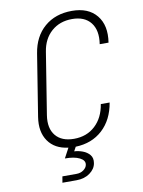

<svg xmlns="http://www.w3.org/2000/svg" viewBox="-100 -808 800 1071"><g transform="rotate(-10 300.0 -272.5)"><path d="M165 195 171 160H251Q275 160 292 147Q309 134 311 118Q315 94 285 79Q255 64 202 64L232 8Q156 -1 119 -54Q82 -107 95 -190L151 -540Q166 -634 227.5 -687Q289 -740 383 -740Q476 -740 522.5 -683Q569 -626 554 -530H504Q516 -607 481.5 -651Q447 -695 376 -695Q306 -695 259 -653.5Q212 -612 201 -540L145 -190Q134 -118 168 -76.5Q202 -35 272 -35Q344 -35 392 -79.5Q440 -124 452 -200H502Q486 -104 425.5 -48.5Q365 7 273 10L260 34Q284 35 308 44Q332 53 347 71Q362 89 357 118Q352 150 321 172.5Q290 195 245 195Z"/></g></svg>

Font: JetBrains Mono NL Thin
Style: Italic
Weight: 100
Italic angle: -9°
Monospace: yes
Designer: Philipp Nurullin, Konstantin Bulenkov
Foundry: JetBrains
Version: Version 2.305; ttfautohint (v1.8.4.7-5d5b)